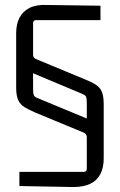

<svg xmlns="http://www.w3.org/2000/svg" viewBox="-20 -658 482 772"><path d="M397 -21Q397 16 383.5 42Q370 68 343 81Q316 94 274 94L58 90V33H317Q329 33 329 20V-107Q329 -119 316 -125L123 -205Q95 -217 78 -227.5Q61 -238 53 -256Q45 -274 45 -306V-524Q45 -561 58.5 -587Q72 -613 99.5 -626.5Q127 -640 168 -638L384 -635V-577H125Q113 -577 113 -565V-438Q113 -425 126 -420L319 -340Q347 -329 364.5 -318Q382 -307 389.5 -289Q397 -271 397 -238ZM335 -179 329 -175V-244Q329 -261 326.5 -268Q324 -275 312 -280L107 -366L113 -369V-300Q113 -284 115.5 -276.5Q118 -269 130 -264Z"/></svg>

Font: Gemunu Libre ExtraLight Light
Style: Regular
Weight: 300
Version: Version 1.100